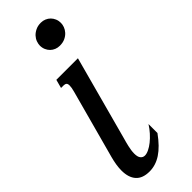

<svg xmlns="http://www.w3.org/2000/svg" viewBox="-253 -747 777 777"><g transform="rotate(-45 136.0 -358.5)"><path d="M85 -433.6Q87.9 -443.8 89.1 -451.4Q90.3 -459 90.3 -464.4Q90.3 -474.6 85.7 -478.3Q81.1 -481.9 72.3 -481.9H58.6L68.4 -518.6H191.9L94.2 -157.2Q92.3 -150.4 89.8 -141.4Q87.4 -132.3 85.2 -122.8Q83 -113.3 81.5 -103.3Q80.1 -93.3 80.1 -84.5Q80.1 -65.4 87.2 -56.9Q94.2 -48.3 105.5 -48.3Q115.7 -48.3 128.9 -54.7Q142.1 -61 155.5 -71.8Q168.9 -82.5 182.1 -97.2Q195.3 -111.8 205.6 -128.4V-77.1Q172.9 -31.7 140.6 -10.5Q108.4 10.7 73.2 10.7Q33.7 10.7 14.4 -11Q-4.9 -32.7 -4.9 -72.8Q-4.9 -102.1 5.4 -140.1ZM176.3 -606Q164.6 -606 154.3 -610.1Q144 -614.3 136.2 -621.8Q128.4 -629.4 123.8 -640.1Q119.1 -650.9 119.1 -663.6Q119.1 -672.9 123 -684.1Q127 -695.3 135.5 -704.6Q144 -713.9 157 -720.2Q169.9 -726.6 187.5 -726.6Q199.2 -726.6 209.7 -722.2Q220.2 -717.8 227.8 -710.2Q235.4 -702.6 240 -691.9Q244.6 -681.2 244.6 -668.5Q244.6 -658.7 240.7 -647.9Q236.8 -637.2 228.3 -627.7Q219.7 -618.2 206.8 -612.1Q193.8 -606 176.3 -606Z"/></g></svg>

Font: Arian Grqi
Style: Italic
Weight: 400
Italic angle: -15°
Designer: Ruben Hakobyan (Tarumian)
Foundry: Ruben Hakobyan (Tarumian)
Version: Version 1.002